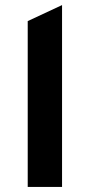

<svg xmlns="http://www.w3.org/2000/svg" viewBox="-20 -735 353 755"><path d="M89 0V-652L224 -715V0Z"/></svg>

Font: Alatsi
Style: Regular
Weight: 400
Designer: Spyros Zevelakis, Eben Sorkin
Foundry: www.sorkintype.com
Version: Version 1.008; ttfautohint (v1.8.4.7-5d5b)